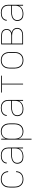

<svg xmlns="http://www.w3.org/2000/svg" viewBox="1912 -2490 783 4648"><g transform="rotate(-90 2304.0 -166.5)"><path d="M286 8Q323 8 359.5 -2Q396 -12 424.5 -36.5Q453 -61 467.5 -96.5Q482 -132 482 -169H461Q461 -136 448.5 -104.5Q436 -73 410 -50.5Q384 -28 351.5 -19.5Q319 -11 286 -11Q248 -11 212 -24.5Q176 -38 151.5 -68Q127 -98 118 -135Q109 -172 109 -210V-320Q109 -358 118 -395Q127 -432 151.5 -462Q176 -492 212 -505.5Q248 -519 286 -519Q319 -519 351.5 -510.5Q384 -502 410 -479.5Q436 -457 448.5 -425.5Q461 -394 461 -361H482Q482 -398 467.5 -433.5Q453 -469 424.5 -494Q396 -519 359.5 -528.5Q323 -538 286 -538Q252 -538 219.5 -529.5Q187 -521 160.5 -500Q134 -479 117 -449.5Q100 -420 94 -387Q88 -354 88 -320V-210Q88 -177 94 -144Q100 -111 117 -81.5Q134 -52 160.5 -30.5Q187 -9 219.5 -0.5Q252 8 286 8Z M833 8Q874 8 914.5 -2.5Q955 -13 987.5 -40.5Q1020 -68 1035 -107V0H1056V-355Q1056 -385 1049 -415Q1042 -445 1023.5 -469.5Q1005 -494 979 -510Q953 -526 923 -532Q893 -538 862 -538Q829 -538 795.5 -531.5Q762 -525 733 -507Q704 -489 687 -459Q670 -429 670 -395H691Q691 -425 706.5 -451Q722 -477 748 -492.5Q774 -508 803.5 -513.5Q833 -519 862 -519Q896 -519 929.5 -510Q963 -501 988.5 -477.5Q1014 -454 1024.5 -421.5Q1035 -389 1035 -355V-289H883Q853 -289 823.5 -285.5Q794 -282 765.5 -272Q737 -262 712.5 -244Q688 -226 676 -197.5Q664 -169 664 -139Q664 -107 676 -77Q688 -47 713.5 -26.5Q739 -6 770 1Q801 8 833 8ZM836 -11Q808 -11 780 -17Q752 -23 729.5 -41Q707 -59 696 -86Q685 -113 685 -141Q685 -168 696 -192.5Q707 -217 729.5 -232.5Q752 -248 777.5 -256.5Q803 -265 830 -267.5Q857 -270 883 -270H1035V-189Q1035 -151 1022 -115Q1009 -79 978.5 -54.5Q948 -30 911 -20.5Q874 -11 836 -11Z M1248 205H1269V-113Q1281 -77 1307 -47Q1333 -17 1369.5 -4.5Q1406 8 1444 8Q1478 8 1510.5 -1Q1543 -10 1569 -31Q1595 -52 1611.5 -81.5Q1628 -111 1634 -144Q1640 -177 1640 -210V-320Q1640 -353 1634 -386Q1628 -419 1611.5 -448.5Q1595 -478 1569 -499.5Q1543 -521 1510.5 -529.5Q1478 -538 1444 -538Q1406 -538 1369.5 -525.5Q1333 -513 1307 -483.5Q1281 -454 1269 -418V-530H1248ZM1441 -11Q1404 -11 1368 -25Q1332 -39 1309 -69Q1286 -99 1277.5 -136Q1269 -173 1269 -210V-320Q1269 -358 1277.5 -394.5Q1286 -431 1309 -461.5Q1332 -492 1368 -505.5Q1404 -519 1441 -519Q1479 -519 1515.5 -505.5Q1552 -492 1576.5 -462Q1601 -432 1610 -395Q1619 -358 1619 -320V-210Q1619 -172 1610 -135Q1601 -98 1576.5 -68Q1552 -38 1515.5 -24.5Q1479 -11 1441 -11Z M1985 8Q2026 8 2066.5 -2.5Q2107 -13 2139.5 -40.5Q2172 -68 2187 -107V0H2208V-355Q2208 -385 2201 -415Q2194 -445 2175.5 -469.5Q2157 -494 2131 -510Q2105 -526 2075 -532Q2045 -538 2014 -538Q1981 -538 1947.5 -531.5Q1914 -525 1885 -507Q1856 -489 1839 -459Q1822 -429 1822 -395H1843Q1843 -425 1858.5 -451Q1874 -477 1900 -492.5Q1926 -508 1955.5 -513.5Q1985 -519 2014 -519Q2048 -519 2081.5 -510Q2115 -501 2140.5 -477.5Q2166 -454 2176.5 -421.5Q2187 -389 2187 -355V-289H2035Q2005 -289 1975.5 -285.5Q1946 -282 1917.5 -272Q1889 -262 1864.5 -244Q1840 -226 1828 -197.5Q1816 -169 1816 -139Q1816 -107 1828 -77Q1840 -47 1865.5 -26.5Q1891 -6 1922 1Q1953 8 1985 8ZM1988 -11Q1960 -11 1932 -17Q1904 -23 1881.5 -41Q1859 -59 1848 -86Q1837 -113 1837 -141Q1837 -168 1848 -192.5Q1859 -217 1881.5 -232.5Q1904 -248 1929.5 -256.5Q1955 -265 1982 -267.5Q2009 -270 2035 -270H2187V-189Q2187 -151 2174 -115Q2161 -79 2130.5 -54.5Q2100 -30 2063 -20.5Q2026 -11 1988 -11Z M2582 0H2602V-511H2796V-530H2388V-511H2582Z M3168 8Q3202 8 3235 -0.5Q3268 -9 3294.5 -30Q3321 -51 3338 -80.5Q3355 -110 3361.5 -143Q3368 -176 3368 -210V-320Q3368 -354 3361.5 -387Q3355 -420 3338 -449.5Q3321 -479 3294.5 -500Q3268 -521 3235 -529.5Q3202 -538 3168 -538Q3134 -538 3101.5 -529.5Q3069 -521 3042 -500Q3015 -479 2998 -449.5Q2981 -420 2974.5 -387Q2968 -354 2968 -320V-210Q2968 -176 2974.5 -143Q2981 -110 2998 -80.5Q3015 -51 3042 -30Q3069 -9 3101.5 -0.5Q3134 8 3168 8ZM3168 -11Q3130 -11 3093.5 -24Q3057 -37 3032.5 -67.5Q3008 -98 2998.5 -135Q2989 -172 2989 -210V-320Q2989 -358 2998.5 -395.5Q3008 -433 3032.5 -463Q3057 -493 3093.5 -506Q3130 -519 3168 -519Q3206 -519 3242.5 -506Q3279 -493 3304 -463Q3329 -433 3338 -395.5Q3347 -358 3347 -320V-210Q3347 -172 3338 -135Q3329 -98 3304 -67.5Q3279 -37 3242.5 -24Q3206 -11 3168 -11Z M3552 0H3769Q3802 0 3834.5 -6.5Q3867 -13 3895 -31Q3923 -49 3937.5 -79Q3952 -109 3952 -142Q3952 -175 3938 -204.5Q3924 -234 3896 -251.5Q3868 -269 3836 -277Q3862 -285 3884 -302Q3906 -319 3915.5 -345Q3925 -371 3925 -398Q3925 -427 3914 -454.5Q3903 -482 3879 -499.5Q3855 -517 3826.5 -523.5Q3798 -530 3769 -530H3552ZM3769 -285H3573V-511H3769Q3794 -511 3819 -505.5Q3844 -500 3864.5 -485Q3885 -470 3895 -446.5Q3905 -423 3905 -398Q3905 -373 3895 -349.5Q3885 -326 3864.5 -311Q3844 -296 3819 -290.5Q3794 -285 3769 -285ZM3573 -19V-266H3769Q3798 -266 3826.5 -260.5Q3855 -255 3880 -239.5Q3905 -224 3918 -197.5Q3931 -171 3931 -142Q3931 -114 3918 -87.5Q3905 -61 3880 -45.5Q3855 -30 3826.5 -24.5Q3798 -19 3769 -19Z M4289 8Q4330 8 4370.5 -2.5Q4411 -13 4443.5 -40.5Q4476 -68 4491 -107V0H4512V-355Q4512 -385 4505 -415Q4498 -445 4479.5 -469.5Q4461 -494 4435 -510Q4409 -526 4379 -532Q4349 -538 4318 -538Q4285 -538 4251.5 -531.5Q4218 -525 4189 -507Q4160 -489 4143 -459Q4126 -429 4126 -395H4147Q4147 -425 4162.5 -451Q4178 -477 4204 -492.5Q4230 -508 4259.5 -513.5Q4289 -519 4318 -519Q4352 -519 4385.5 -510Q4419 -501 4444.5 -477.5Q4470 -454 4480.5 -421.5Q4491 -389 4491 -355V-289H4339Q4309 -289 4279.5 -285.5Q4250 -282 4221.5 -272Q4193 -262 4168.5 -244Q4144 -226 4132 -197.5Q4120 -169 4120 -139Q4120 -107 4132 -77Q4144 -47 4169.5 -26.5Q4195 -6 4226 1Q4257 8 4289 8ZM4292 -11Q4264 -11 4236 -17Q4208 -23 4185.5 -41Q4163 -59 4152 -86Q4141 -113 4141 -141Q4141 -168 4152 -192.5Q4163 -217 4185.5 -232.5Q4208 -248 4233.5 -256.5Q4259 -265 4286 -267.5Q4313 -270 4339 -270H4491V-189Q4491 -151 4478 -115Q4465 -79 4434.5 -54.5Q4404 -30 4367 -20.5Q4330 -11 4292 -11Z"/></g></svg>

Font: Iosevka Sparkle Thin
Style: Regular
Weight: 100
Designer: Belleve Invis
Foundry: Belleve Invis
Version: Version 4.5.0; ttfautohint (v1.8.3)